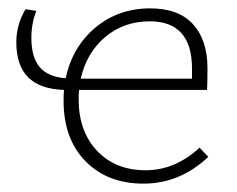

<svg xmlns="http://www.w3.org/2000/svg" viewBox="-20 -435 566 459"><path d="M478 -60Q410 4 323 4Q237 4 184.5 -49.5Q132 -103 132 -194Q132 -212 133 -220Q75 -222 47 -250.5Q19 -279 19 -334Q19 -376 41 -413L67 -409Q55 -380 55 -344Q55 -298 75 -274.5Q95 -251 137 -248Q153 -323 208 -369Q263 -415 339 -415Q407 -415 441.5 -377Q476 -339 476 -272Q476 -236 475 -220H169Q168 -213 168 -198Q168 -121 212 -74.5Q256 -28 328 -28Q399 -28 457 -82ZM173 -247H439V-271Q439 -384 338 -384Q276 -384 231.5 -346.5Q187 -309 173 -247Z"/></svg>

Font: Ysabeau Light
Style: Regular
Weight: 300
Designer: Christian Thalmann (Catharsis Fonts)
Version: Version 0.003